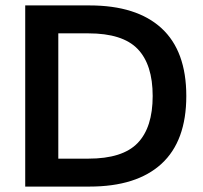

<svg xmlns="http://www.w3.org/2000/svg" viewBox="-20 -688 750 708"><path d="M73 0V-668H310Q484 -668 575.5 -584Q667 -500 667 -334Q667 -168 575.5 -84Q484 0 310 0ZM195 -103H306Q432 -103 487.5 -160.5Q543 -218 543 -334Q543 -450 487.5 -507.5Q432 -565 306 -565H195Z"/></svg>

Font: Gantari SemiBold
Style: Regular
Weight: 600
Designer: Anugrah Pasau
Foundry: Lafontype
Version: Version 1.000; ttfautohint (v1.8.3)